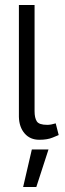

<svg xmlns="http://www.w3.org/2000/svg" viewBox="-20 -553 260 772"><path d="M56 0ZM204 -57 216 -10Q213 -9 192 0Q171 9 138 9Q101 9 79 -16.5Q57 -42 56 -83V-533H119V-106Q119 -79 128 -65Q137 -51 170 -51Q185 -51 204 -57ZM126 199H73L108 48H175Z"/></svg>

Font: Cambay Devanagari
Style: Regular
Weight: 400
Designer: Pooja Saxena
Foundry: Pooja Saxena
Version: Version 1.180;PS 001.180;hotconv 1.0.70;makeotf.lib2.5.58329